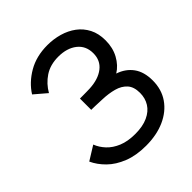

<svg xmlns="http://www.w3.org/2000/svg" viewBox="-204 -871 1021 1021"><g transform="rotate(-45 307.0 -360.0)"><path d="M308.5 15Q234.5 15 179.8 -6.8Q125 -28.5 89.2 -63.8Q53.5 -99 35 -139.5L114 -188.5Q126 -157 151.2 -130Q176.5 -103 216.2 -86.5Q256 -70 312 -70Q369 -70 407.5 -87.8Q446 -105.5 465.2 -136.2Q484.5 -167 484.5 -207Q484.5 -252.5 462 -277.2Q439.5 -302 401.8 -312.2Q364 -322.5 318.5 -324Q283 -325.5 267.5 -326Q252 -326.5 246.8 -326.5Q241.5 -326.5 237 -326.5V-411.5Q241.5 -411.5 256 -411.5Q270.5 -411.5 286.5 -411.8Q302.5 -412 312 -412.5Q379 -416 418.5 -446.8Q458 -477.5 458 -531.5Q458 -587.5 417.8 -619Q377.5 -650.5 313 -650.5Q252 -650.5 209.2 -622Q166.5 -593.5 141 -548.5L72.5 -607Q107.5 -662.5 169.8 -698.8Q232 -735 315.5 -735Q361.5 -735 404.2 -722.8Q447 -710.5 480.2 -685.8Q513.5 -661 533 -623.2Q552.5 -585.5 552.5 -534Q552.5 -478.5 529 -435.5Q505.5 -392.5 467.5 -369Q520 -351.5 549.5 -311Q579 -270.5 579 -206Q579 -138.5 544.8 -89Q510.5 -39.5 449.5 -12.2Q388.5 15 308.5 15Z"/></g></svg>

Font: Cns Manrope Med
Style: Regular
Weight: 500
Designer: Mikhail Sharanda
Foundry: Mikhail Sharanda
Version: Version 4.504